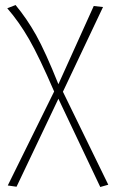

<svg xmlns="http://www.w3.org/2000/svg" viewBox="-20 -548 467 766"><path d="M412 189 380 198 213 -154 46 197 11 192 196 -183Q136 -322 96 -391.5Q56 -461 9 -515L42 -528Q87 -474 124 -408Q161 -342 213 -212L354 -524L391 -520L231 -182Z"/></svg>

Font: FiraSans
Style: Regular
Weight: 200
Designer: Carrois Corporate & Edenspiekermann AG
Foundry: Carrois Corporate GbR & Edenspiekermann AG
Version: Version 3.106;PS 003.106;hotconv 1.0.70;makeotf.lib2.5.58329